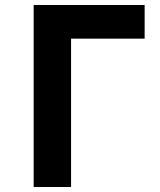

<svg xmlns="http://www.w3.org/2000/svg" viewBox="-20 -750 640 770"><path d="M115 0H265V-595H560V-730H115Z"/></svg>

Font: JetBrains Mono ExtraBold
Style: Regular
Weight: 800
Monospace: yes
Designer: Philipp Nurullin, Konstantin Bulenkov
Foundry: JetBrains
Version: Version 2.305